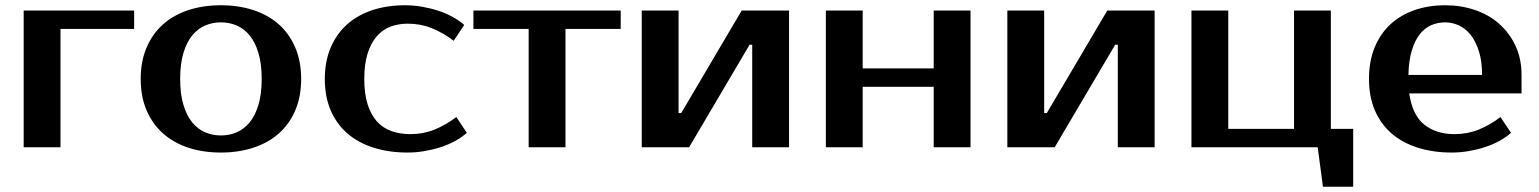

<svg xmlns="http://www.w3.org/2000/svg" viewBox="-20 -560 5850 730"><path d="M490 -450H210V0H70V-520H490Z M820 -45Q852 -45 880 -57Q908 -69 929 -94.5Q950 -120 962.5 -161Q975 -202 975 -260Q975 -318 962.5 -359Q950 -400 929 -425.5Q908 -451 880 -463Q852 -475 820 -475Q788 -475 760 -463Q732 -451 711 -425.5Q690 -400 677.5 -359Q665 -318 665 -260Q665 -202 677.5 -161Q690 -120 711 -94.5Q732 -69 760 -57Q788 -45 820 -45ZM820 -540Q887 -540 943.5 -521.5Q1000 -503 1040 -467.5Q1080 -432 1102.5 -379.5Q1125 -327 1125 -260Q1125 -192 1102.5 -140Q1080 -88 1040 -52.5Q1000 -17 943.5 1.5Q887 20 820 20Q752 20 696 1.5Q640 -17 600 -52.5Q560 -88 537.5 -140Q515 -192 515 -260Q515 -327 537.5 -379.5Q560 -432 600 -467.5Q640 -503 696 -521.5Q752 -540 820 -540Z M1520 -540Q1552 -540 1584 -534.5Q1616 -529 1645.5 -519.5Q1675 -510 1700.5 -496Q1726 -482 1745 -465L1705 -405Q1664 -436 1621.5 -453Q1579 -470 1530 -470Q1494 -470 1464 -458.5Q1434 -447 1412 -421.5Q1390 -396 1377.5 -356Q1365 -316 1365 -260Q1365 -204 1377.5 -164Q1390 -124 1413 -98.5Q1436 -73 1468.5 -61.5Q1501 -50 1540 -50Q1589 -50 1631.5 -67Q1674 -84 1715 -115L1755 -55Q1736 -38 1710.5 -24Q1685 -10 1655.5 -0.5Q1626 9 1594 14.5Q1562 20 1530 20Q1459 20 1400.5 1.5Q1342 -17 1301 -52.5Q1260 -88 1237.5 -140Q1215 -192 1215 -260Q1215 -327 1237.5 -379.5Q1260 -432 1300 -467.5Q1340 -503 1396 -521.5Q1452 -540 1520 -540Z M2340 -450H2130V0H1990V-450H1780V-520H2340Z M2980 -520V0H2840V-390H2830L2600 0H2420V-520H2560V-130H2570L2800 -520Z M3670 -520V0H3530V-230H3260V0H3120V-520H3260V-300H3530V-520Z M4370 -520V0H4230V-390H4220L3990 0H3810V-520H3950V-130H3960L4190 -520Z M4510 0V-520H4650V-70H4900V-520H5040V-70H5125V150H5010L4990 0Z M5510 -50Q5559 -50 5601.5 -67Q5644 -84 5685 -115L5725 -55Q5706 -38 5680.5 -24Q5655 -10 5625.5 -0.5Q5596 9 5564 14.5Q5532 20 5500 20Q5429 20 5370.5 1.5Q5312 -17 5271 -52.5Q5230 -88 5207.5 -140Q5185 -192 5185 -260Q5185 -327 5206.5 -379.5Q5228 -432 5266.5 -467.5Q5305 -503 5358 -521.5Q5411 -540 5475 -540Q5535 -540 5588 -522Q5641 -504 5680 -469.5Q5719 -435 5742 -386Q5765 -337 5765 -275V-205H5338Q5350 -122 5395.5 -86Q5441 -50 5510 -50ZM5475 -475Q5446 -475 5421 -464Q5396 -453 5377.5 -429Q5359 -405 5347.5 -367Q5336 -329 5335 -275H5615Q5615 -327 5603 -365Q5591 -403 5571.5 -427.5Q5552 -452 5526.5 -463.5Q5501 -475 5475 -475Z"/></svg>

Font: Prosto One
Style: Regular
Weight: 400
Designer: Pavel Emelyanov and Jovanny lemonad
Foundry: Pavel Emelyanov and Jovanny Lemonad
Version: Version 1.001